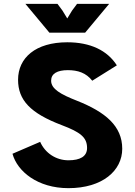

<svg xmlns="http://www.w3.org/2000/svg" viewBox="-20 -966 700 999"><path d="M336 13C513 13 616 -78 616 -192C616 -310 529 -383 380 -442C296 -475 246 -503 246 -546C246 -583 278 -601 333 -601C385 -601 428 -587 460 -546L588 -626C538 -704 450 -746 330 -746C165 -746 74 -665 74 -551C74 -445 138 -377 301 -315C399 -278 433 -251 433 -196C433 -152 397 -132 336 -132C272 -132 215 -169 189 -228L45 -166C70 -74 176 13 336 13ZM112 -946 237 -796H423L548 -946H381L355 -911L330 -870L305 -911L279 -946Z"/></svg>

Font: Kreadon Extra Bold
Style: Regular
Weight: 800
Designer: kohakuno
Foundry: StudioGnu
Version: Version 1.000;Glyphs 3.1.2 (3151)